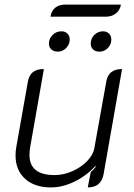

<svg xmlns="http://www.w3.org/2000/svg" viewBox="-20 -811 586 840"><path d="M433 -48Q422 9 364 9L377 -58Q389 -68 399 -81L398 -85Q357 -41 305 -16Q253 9 203 9Q131 9 89.5 -29Q48 -67 48 -131Q48 -148 51 -166L102 -454Q107 -482 124 -495.5Q141 -509 172 -509L112 -167Q109 -149 109 -133Q109 -45 219 -45Q258 -45 296.5 -62Q335 -79 361.5 -106.5Q388 -134 393 -164L445 -454Q454 -509 514 -509ZM194 -620Q194 -642 210 -658Q226 -674 249 -674Q265 -674 275 -664Q285 -654 285 -638Q285 -617 269.5 -601Q254 -585 233 -585Q215 -585 204.5 -595Q194 -605 194 -620ZM377 -620Q377 -643 393 -658.5Q409 -674 431 -674Q447 -674 457 -664Q467 -654 467 -638Q467 -616 451.5 -600.5Q436 -585 415 -585Q397 -585 387 -595Q377 -605 377 -620ZM266 -791H509Q505 -766 487 -752Q469 -738 443 -738H201Q205 -764 222 -777.5Q239 -791 266 -791Z"/></svg>

Font: K2D ExtraLight
Style: Italic
Weight: 275
Italic angle: -10°
Designer: Katatrad Aksorn Co.,Ltd.
Foundry: Cadson Demak Co.,Ltd.
Version: Version 1.000; ttfautohint (v1.6)